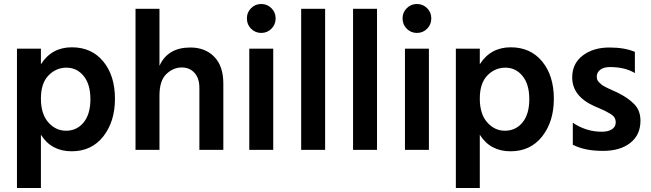

<svg xmlns="http://www.w3.org/2000/svg" viewBox="-20 -751 3260 962"><path d="M185 191H65V-507H185V-429Q239 -514 340 -514Q439 -514 497.5 -443Q556 -372 556 -256Q556 -142 497.5 -67.5Q439 7 339 7Q237 7 185 -76ZM311 -96Q365 -96 399 -137.5Q433 -179 433 -254Q433 -329 399 -370.5Q365 -412 313 -412Q261 -412 223 -373Q185 -334 185 -257Q185 -180 222 -138Q259 -96 311 -96Z M1099 0H979V-311Q979 -359 954.5 -386Q930 -413 891 -413Q848 -413 813.5 -380Q779 -347 779 -272V0H659V-707H779V-421Q820 -513 934 -513Q1008 -513 1053.5 -466.5Q1099 -420 1099 -332Z M1349 0H1229V-507H1349ZM1361 -659Q1361 -628 1340 -607Q1319 -586 1289 -586Q1259 -586 1238 -607Q1217 -628 1217 -659Q1217 -689 1238 -710Q1259 -731 1289 -731Q1319 -731 1340 -710Q1361 -689 1361 -659Z M1609 0H1489V-707H1609Z M1869 0H1749V-707H1869Z M2129 0H2009V-507H2129ZM2141 -659Q2141 -628 2120 -607Q2099 -586 2069 -586Q2039 -586 2018 -607Q1997 -628 1997 -659Q1997 -689 2018 -710Q2039 -731 2069 -731Q2099 -731 2120 -710Q2141 -689 2141 -659Z M2384 191H2264V-507H2384V-429Q2438 -514 2539 -514Q2638 -514 2696.5 -443Q2755 -372 2755 -256Q2755 -142 2696.5 -67.5Q2638 7 2538 7Q2436 7 2384 -76ZM2510 -96Q2564 -96 2598 -137.5Q2632 -179 2632 -254Q2632 -329 2598 -370.5Q2564 -412 2512 -412Q2460 -412 2422 -373Q2384 -334 2384 -257Q2384 -180 2421 -138Q2458 -96 2510 -96Z M3189 -146Q3189 -75 3138 -35Q3087 5 3002 5Q2908 5 2850 -26V-136Q2917 -91 2995 -91Q3028 -91 3046.5 -103.5Q3065 -116 3065 -138Q3065 -151 3059 -161.5Q3053 -172 3036 -182Q3019 -192 3009.5 -196.5Q3000 -201 2972 -213Q2969 -214 2967.5 -215Q2966 -216 2963 -217Q2960 -218 2958 -219Q2847 -269 2847 -363Q2847 -433 2900 -473Q2953 -513 3033 -513Q3110 -513 3161 -491V-385Q3111 -415 3036 -415Q3005 -415 2987.5 -401.5Q2970 -388 2970 -367Q2970 -359 2972.5 -352Q2975 -345 2981.5 -338.5Q2988 -332 2994 -327Q3000 -322 3011 -316.5Q3022 -311 3030 -307Q3038 -303 3052 -297Q3066 -291 3074 -287Q3127 -261 3158 -229Q3189 -197 3189 -146Z"/></svg>

Font: Hind Madurai SemiBold
Style: Regular
Weight: 600
Designer: Jyotish Sonowal
Foundry: Indian Type Foundry
Version: Version 1.001;PS 1.0;hotconv 1.0.86;makeotf.lib2.5.63406; tt